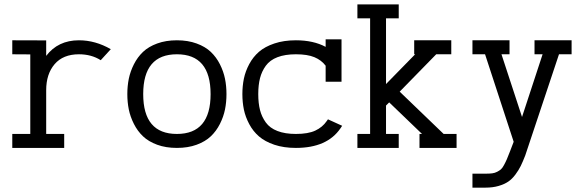

<svg xmlns="http://www.w3.org/2000/svg" viewBox="-20 -674 2691 885"><path d="M444.3 -396.5Q401.4 -423.8 343.8 -423.8Q271 -423.8 231.9 -378.4Q192.9 -333 192.9 -258.3V-56.6H275.9V7.8H36.6V-56.6H119.6V-423.3L36.6 -423.8V-488.3L192.9 -487.8V-416.5Q247.6 -488.3 343.8 -488.3Q419.4 -488.3 490.7 -447.3Z M795.4 -56.6Q950.7 -56.6 950.7 -240.2Q950.7 -423.8 795.4 -423.8Q640.1 -423.8 640.1 -240.2Q640.1 -56.6 795.4 -56.6ZM1017.1 -311Q1023.9 -277.3 1023.9 -240.2Q1023.9 -203.1 1017.1 -169.4Q1010.3 -135.7 993.7 -102.8Q977.1 -69.8 951.7 -45.7Q926.3 -21.5 886.2 -6.8Q846.2 7.8 795.4 7.8Q744.6 7.8 704.6 -6.8Q664.6 -21.5 639.2 -45.7Q613.8 -69.8 597.2 -102.8Q580.6 -135.7 573.7 -169.4Q566.9 -203.1 566.9 -240.2Q566.9 -277.3 573.7 -311Q580.6 -344.7 597.2 -377.7Q613.8 -410.6 639.2 -434.8Q664.6 -459 704.6 -473.6Q744.6 -488.3 795.4 -488.3Q846.2 -488.3 886.2 -473.6Q926.3 -459 951.7 -434.8Q977.1 -410.6 993.7 -377.7Q1010.3 -344.7 1017.1 -311Z M1554.2 -297.4H1481V-371.1Q1461.4 -397 1429.2 -410.4Q1397 -423.8 1343.8 -423.8Q1293.9 -423.8 1259 -410.4Q1224.1 -397 1205.3 -371.1Q1186.5 -345.2 1178.5 -313.7Q1170.4 -282.2 1170.4 -240.2Q1170.4 -198.2 1178.5 -166.7Q1186.5 -135.3 1205.3 -109.4Q1224.1 -83.5 1259 -70.1Q1293.9 -56.6 1343.8 -56.6Q1400.4 -56.6 1433.3 -72Q1466.3 -87.4 1485.8 -115.7L1491.7 -124L1557.1 -94.2L1549.3 -82.5Q1487.8 7.8 1343.8 7.8Q1288.1 7.8 1244.6 -6.8Q1201.2 -21.5 1173.8 -45.2Q1146.5 -68.8 1128.9 -101.8Q1111.3 -134.8 1104.2 -168.7Q1097.2 -202.6 1097.2 -240.2Q1097.2 -277.8 1104.2 -311.8Q1111.3 -345.7 1128.9 -378.7Q1146.5 -411.6 1173.8 -435.3Q1201.2 -459 1244.6 -473.6Q1288.1 -488.3 1343.8 -488.3Q1424.3 -488.3 1481 -458V-492.7H1554.2Z M1627.4 7.8V-56.6H1686V-589.4H1627.4V-653.8H1817.9V-589.4H1759.3V-286.6L1893.6 -423.8H1889.2V-488.3H2060.1V-423.8H1990.7L1822.3 -251.5L2024.9 -56.6H2084.5V7.8H1913.6V-56.6H1925.3L1773.9 -202.1L1759.3 -187.5V-56.6H1817.9V7.8Z M2157.7 -423.8V-488.3H2328.6V-423.8H2291.5L2386.2 -134.8L2481 -423.8H2443.8V-488.3H2614.7V-423.8H2556.6L2400.9 43Q2389.6 71.8 2380.4 90.8Q2371.1 109.9 2355.7 130.6Q2340.3 151.4 2322.5 163.3Q2304.7 175.3 2278.1 183.1Q2251.5 190.9 2217.8 190.9H2157.7V126.5H2217.8Q2236.3 126.5 2248.5 125Q2260.7 123.5 2271.5 117.9Q2282.2 112.3 2288.8 106.7Q2295.4 101.1 2303.2 86.7Q2311 72.3 2316.2 60.1Q2321.3 47.9 2331.1 22.9L2347.7 -20.5L2215.8 -423.8Z"/></svg>

Font: AzarMehrMonospaced
Style: SerifBold
Weight: 1
Designer: Amin Abedi
Version: Version 1.00